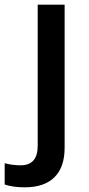

<svg xmlns="http://www.w3.org/2000/svg" viewBox="-79 -560 378 820"><path d="M197 71V-540H82V63Q82 146 9 146Q-26 146 -59 137V228Q-24 240 27 240Q110 240 153.5 197Q197 154 197 71Z"/></svg>

Font: OpenSansMMV
Style: Semibold
Weight: 600
Designer: Steve Matteson
Foundry: Ascender Corporation
Version: Version 6.000